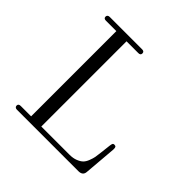

<svg xmlns="http://www.w3.org/2000/svg" viewBox="-184 -899 1068 1068"><g transform="rotate(45 350.0 -365.0)"><path d="M75.2 -15.1Q75.2 -29.8 92.8 -29.8H174.8V-700.2H92.8Q75.2 -700.2 75.2 -714.8Q75.2 -721.7 79.8 -725.8Q84.5 -730 92.8 -730H348.1Q365.2 -730 365.2 -714.8Q365.2 -700.2 348.1 -700.2H254.9V-29.8H477.1Q504.9 -29.8 525.6 -38.1Q546.4 -46.4 557.6 -57.6Q568.8 -68.8 576.4 -88.6Q584 -108.4 586.7 -122.6Q589.4 -136.7 591.8 -160.2L599.1 -223.1Q600.6 -236.3 603.5 -241.2Q606.4 -246.1 613.8 -246.1Q623 -246.1 626.2 -241Q629.4 -235.8 628.9 -223.1L612.8 -30.8Q610.8 0 576.2 0H92.8Q84.5 0 79.8 -4.2Q75.2 -8.3 75.2 -15.1Z"/></g></svg>

Font: Director Light
Style: Regular
Weight: 100
Designer: Ange Degheest & May Jolivet & Justine Herbel
Foundry: Velvetyne Type Foundry
Version: Version 1.000;FEAKit 1.0